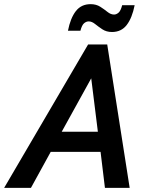

<svg xmlns="http://www.w3.org/2000/svg" viewBox="-74 -904 710 924"><path d="M-54 0 350 -690H442L550 0H431L410 -173H170L75 0ZM223 -270H397L365 -527ZM253 -756Q265 -817 291 -850.5Q317 -884 362 -884Q389 -884 408.5 -871.5Q428 -859 443.5 -846.5Q459 -834 475 -834Q486 -834 496.5 -843Q507 -852 514 -879H574Q562 -818 536 -784Q510 -750 465 -750Q438 -750 418.5 -763Q399 -776 383.5 -788.5Q368 -801 353 -801Q341 -801 330.5 -792Q320 -783 313 -756Z"/></svg>

Font: Radio Canada Medium
Style: Italic
Weight: 500
Italic angle: -12°
Designer: Charles Daoud, Etienne Aubert Bonn, Alexandre Saumier Demers, Jacques Le Bailly
Foundry: Radio-Canada
Version: Version 2.104; ttfautohint (v1.8.4.7-5d5b);gftools[0.9.28.de